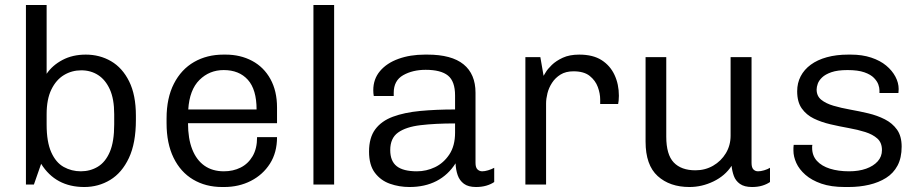

<svg xmlns="http://www.w3.org/2000/svg" viewBox="-20 -740 3690 770"><path d="M318 10Q203 10 145 -83L116 0H84V-720H167V-444Q190 -478 230.5 -499.5Q271 -521 324 -521Q380 -521 425.5 -494.5Q471 -468 498 -413.5Q525 -359 525 -276V-259Q525 -166 497 -106.5Q469 -47 422 -18.5Q375 10 318 10ZM304 -53Q342 -53 372.5 -71.5Q403 -90 420.5 -131Q438 -172 438 -241V-282Q438 -343 420.5 -381.5Q403 -420 373.5 -439Q344 -458 306 -458Q268 -458 236.5 -439Q205 -420 186 -381Q167 -342 167 -282V-240Q167 -171 185.5 -129.5Q204 -88 235.5 -70.5Q267 -53 304 -53Z M871 10Q805 10 754.5 -20Q704 -50 676 -107.5Q648 -165 648 -246V-265Q648 -347 677.5 -404.5Q707 -462 758.5 -491.5Q810 -521 876 -521H885Q944 -521 991 -496Q1038 -471 1064.5 -423Q1091 -375 1091 -309V-246H734Q734 -184 751 -141Q768 -98 800 -75.5Q832 -53 878 -53Q915 -53 945 -68Q975 -83 993 -113.5Q1011 -144 1011 -190H1091Q1091 -128 1062.5 -83.5Q1034 -39 986 -14.5Q938 10 879 10ZM735 -301H1009Q1009 -381 974 -420Q939 -459 877 -459Q820 -459 780 -419.5Q740 -380 735 -301Z M1237 0V-720H1320V0Z M1622 10Q1581 10 1544 -3Q1507 -16 1483.5 -47Q1460 -78 1460 -132Q1460 -188 1485 -221.5Q1510 -255 1556 -272Q1602 -289 1665 -295Q1728 -301 1805 -301V-357Q1805 -414 1776.5 -437Q1748 -460 1687 -460Q1635 -460 1597 -438.5Q1559 -417 1559 -368V-355H1479Q1478 -360 1477.5 -366Q1477 -372 1477 -378Q1477 -423 1504 -455Q1531 -487 1578 -504Q1625 -521 1684 -521H1694Q1791 -521 1839 -482Q1887 -443 1887 -368V-87Q1887 -68 1895 -60.5Q1903 -53 1914 -53Q1924 -53 1937.5 -57Q1951 -61 1962 -67V-10Q1949 -1 1930.5 4.5Q1912 10 1889 10Q1858 10 1840.5 -3Q1823 -16 1815.5 -37.5Q1808 -59 1807 -85Q1777 -38 1730.5 -14Q1684 10 1622 10ZM1652 -53Q1690 -53 1724.5 -69.5Q1759 -86 1782 -120.5Q1805 -155 1805 -208V-245Q1725 -245 1666.5 -238Q1608 -231 1576.5 -208.5Q1545 -186 1545 -138Q1545 -94 1571 -73.5Q1597 -53 1652 -53Z M2087 0V-511H2147L2160 -436Q2161 -437 2168.5 -450Q2176 -463 2193 -479.5Q2210 -496 2237 -508.5Q2264 -521 2303 -521Q2358 -521 2392.5 -499Q2427 -477 2444.5 -439.5Q2462 -402 2462 -356Q2462 -345 2461 -336Q2460 -327 2459 -323H2387V-341Q2387 -365 2377.5 -391Q2368 -417 2345 -435.5Q2322 -454 2280 -454Q2249 -454 2228 -441Q2207 -428 2194 -408Q2181 -388 2175.5 -366Q2170 -344 2170 -325V0Z M2745 10Q2666 10 2617.5 -34Q2569 -78 2569 -172V-511H2652V-192Q2652 -120 2682 -88.5Q2712 -57 2769 -57Q2808 -57 2840 -75.5Q2872 -94 2891 -125.5Q2910 -157 2910 -196V-511H2994V-87Q2994 -68 3001.5 -60.5Q3009 -53 3020 -53Q3031 -53 3044.5 -57Q3058 -61 3068 -67V-10Q3055 -1 3037 4.5Q3019 10 2996 10Q2965 10 2947.5 -2.5Q2930 -15 2923 -34.5Q2916 -54 2914 -75Q2888 -35 2841.5 -12.5Q2795 10 2745 10Z M3368 10Q3313 10 3274 -3.5Q3235 -17 3210 -39Q3185 -61 3173.5 -86.5Q3162 -112 3162 -136Q3162 -143 3162 -147Q3162 -151 3163 -159H3238Q3237 -156 3237 -153Q3237 -150 3237 -147Q3237 -116 3256 -95Q3275 -74 3308.5 -63.5Q3342 -53 3385 -53Q3424 -53 3453.5 -63.5Q3483 -74 3500 -93Q3517 -112 3517 -138Q3517 -168 3498.5 -184.5Q3480 -201 3450 -210.5Q3420 -220 3383.5 -226.5Q3347 -233 3310.5 -241.5Q3274 -250 3244 -264.5Q3214 -279 3195.5 -305Q3177 -331 3177 -374Q3177 -407 3191 -434Q3205 -461 3231.5 -480.5Q3258 -500 3296 -510.5Q3334 -521 3382 -521H3392Q3438 -521 3474 -509Q3510 -497 3534 -477Q3558 -457 3571 -432.5Q3584 -408 3584 -383Q3584 -379 3583.5 -373.5Q3583 -368 3583 -367H3507V-378Q3507 -388 3502.5 -401Q3498 -414 3485 -427.5Q3472 -441 3446.5 -450Q3421 -459 3379 -459Q3339 -459 3314.5 -450.5Q3290 -442 3277 -429.5Q3264 -417 3259.5 -404Q3255 -391 3255 -381Q3255 -355 3273.5 -340Q3292 -325 3322.5 -316Q3353 -307 3389.5 -300.5Q3426 -294 3462 -285.5Q3498 -277 3528.5 -261.5Q3559 -246 3577.5 -220Q3596 -194 3596 -152Q3596 -107 3579.5 -76Q3563 -45 3533.5 -26.5Q3504 -8 3465.5 1Q3427 10 3383 10Z"/></svg>

Font: Chivo Medium Light
Style: Regular
Weight: 300
Version: Version 2.002